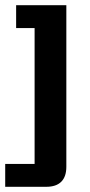

<svg xmlns="http://www.w3.org/2000/svg" viewBox="-36 -554 347 738"><path d="M-16 76H97V-446H26V-534H219V87Q219 125 199.5 144.5Q180 164 142 164H-16Z"/></svg>

Font: Mozilla Text BETA SemiBold
Style: Regular
Weight: 600
Designer: Studio DRAMA
Foundry: Studio DRAMA
Version: Version 0.100